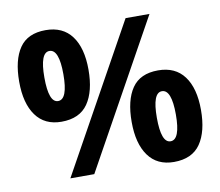

<svg xmlns="http://www.w3.org/2000/svg" viewBox="-80 -820 1061 925"><g transform="rotate(-10 450.5 -357.5)"><path d="M199 -724Q283 -724 326.5 -665.5Q370 -607 370 -501Q370 -395 329 -335.5Q288 -276 199 -276Q117 -276 74 -335.5Q31 -395 31 -501Q31 -607 71 -665.5Q111 -724 199 -724ZM706 -714 310 0H193L589 -714ZM200 -622Q154 -622 154 -500Q154 -377 200 -377Q247 -377 247 -500Q247 -622 200 -622ZM699 -439Q783 -439 826.5 -380.5Q870 -322 870 -216Q870 -110 829 -50.5Q788 9 699 9Q617 9 574 -50.5Q531 -110 531 -216Q531 -322 571 -380.5Q611 -439 699 -439ZM700 -337Q654 -337 654 -215Q654 -92 700 -92Q747 -92 747 -215Q747 -337 700 -337Z"/></g></svg>

Font: Noto Sans Kayah Li
Style: Bold
Weight: 700
Designer: Monotype Design Team, Sérgio Martins
Foundry: Monotype Imaging Inc.
Version: Version 2.002; ttfautohint (v1.8.4.7-5d5b)